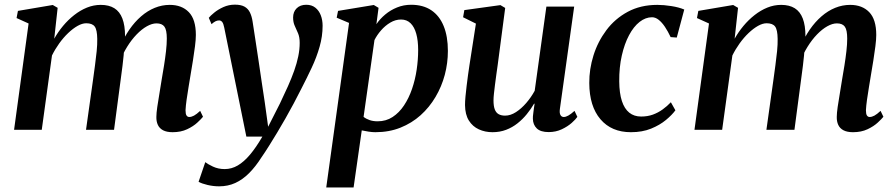

<svg xmlns="http://www.w3.org/2000/svg" viewBox="-20 -572 3946 846"><path d="M234 -537.5 219 -401.5Q235.5 -431 257.8 -457.8Q280 -484.5 306.8 -505.5Q333.5 -526.5 363 -538.5Q392.5 -550.5 424 -550.5Q460 -550.5 483.8 -535.8Q507.5 -521 519.2 -490.5Q531 -460 531 -412.5Q531 -406 530.2 -396.5Q529.5 -387 528.5 -376.2Q527.5 -365.5 526 -354.5L509.5 -365Q526.5 -407.5 550 -441.5Q573.5 -475.5 601.8 -500Q630 -524.5 662 -537.5Q694 -550.5 728 -550.5Q781 -550.5 812 -518.5Q843 -486.5 843 -418Q843 -398 839.2 -368.2Q835.5 -338.5 830.2 -305.8Q825 -273 820 -244Q815.5 -217.5 810.8 -188.2Q806 -159 802.2 -132.5Q798.5 -106 797.5 -86.5Q797.5 -69.5 802 -63Q806.5 -56.5 814 -56.5Q823.5 -56.5 834.8 -62.5Q846 -68.5 862 -83.5L874.5 -57.5Q867 -48 849.5 -31.8Q832 -15.5 804.5 -2.5Q777 10.5 740.5 10.5Q714.5 10.5 698.5 2Q682.5 -6.5 675.5 -21.8Q668.5 -37 669 -57Q669 -73 673 -100.8Q677 -128.5 682.5 -160.2Q688 -192 692.5 -222Q697.5 -251 702.8 -283.5Q708 -316 711.5 -346.8Q715 -377.5 715 -402Q715 -440 704.5 -454.5Q694 -469 669.5 -469Q650 -469 627.2 -456.2Q604.5 -443.5 582 -420.2Q559.5 -397 540 -365.5Q520.5 -334 507 -297L528 -371.5Q527 -350.5 524.8 -327.8Q522.5 -305 519.8 -282.2Q517 -259.5 514 -238L482.5 0H359L390 -221Q394 -251 398.5 -283.5Q403 -316 406 -346.5Q409 -377 408.5 -400.5Q408 -441 397.2 -455.2Q386.5 -469.5 360 -469.5Q342.5 -469.5 322 -458Q301.5 -446.5 280.5 -426.5Q259.5 -406.5 241 -380.8Q222.5 -355 209 -327.5L164 0H42L106 -468.5L53 -492.5L59 -524L212.5 -550Z M968 -450.5Q964.5 -468.5 959 -475.2Q953.5 -482 945.5 -482Q937 -482 929.2 -478Q921.5 -474 912 -465.5L900 -493.5Q907 -502.5 923.8 -516.2Q940.5 -530 964.2 -540.8Q988 -551.5 1015 -551.5Q1041.5 -551.5 1057.2 -542.8Q1073 -534 1081.2 -517.2Q1089.5 -500.5 1093 -477Q1099.5 -435.5 1106.2 -391Q1113 -346.5 1119.8 -301Q1126.5 -255.5 1133.2 -210.2Q1140 -165 1146.5 -122L1161.5 -13.5L1213.5 -116Q1233 -156.5 1249 -192.5Q1265 -228.5 1276.5 -261Q1288 -293.5 1294.2 -323.8Q1300.5 -354 1300.5 -383Q1300.5 -408.5 1293.2 -425.5Q1286 -442.5 1278.8 -458Q1271.5 -473.5 1271.5 -495Q1271.5 -520 1287.2 -535.5Q1303 -551 1329.5 -551Q1353.5 -551 1369.5 -538.2Q1385.5 -525.5 1393.5 -504.5Q1401.5 -483.5 1401.5 -458.5Q1401.5 -412 1388.2 -365.8Q1375 -319.5 1353.5 -273.8Q1332 -228 1308 -181.5Q1292 -149.5 1274.2 -116.2Q1256.5 -83 1238 -50.5Q1219.5 -18 1201 12.8Q1182.5 43.5 1165.2 71Q1148 98.5 1132 121.5Q1106 162.5 1077.5 191Q1049 219.5 1016.8 234.2Q984.5 249 945.5 249Q920 249 894.5 243Q869 237 855 229L884.5 142.5Q895 151 918.2 162Q941.5 173 970 173Q1000.5 173 1027.8 157Q1055 141 1081.8 109.2Q1108.5 77.5 1136 30H1065.5Z M1417.5 254 1518 -471 1463.5 -494 1469.5 -524 1627 -550 1648 -537.5 1638.5 -465.5Q1654.5 -489 1677.5 -508.2Q1700.5 -527.5 1729.5 -539.2Q1758.5 -551 1791.5 -551Q1844.5 -551 1880.5 -526.8Q1916.5 -502.5 1935 -457Q1953.5 -411.5 1953.5 -347.5Q1953.5 -294 1939.8 -242.2Q1926 -190.5 1899 -144.8Q1872 -99 1833.2 -64.2Q1794.5 -29.5 1744.5 -9.5Q1694.5 10.5 1634 10.5Q1619.5 10.5 1604 8Q1588.5 5.5 1574 2.5L1538 254ZM1582 -57Q1593.5 -48 1608.8 -42.8Q1624 -37.5 1644 -37.5Q1681 -37.5 1710 -56.5Q1739 -75.5 1760.2 -107.5Q1781.5 -139.5 1795.5 -180.2Q1809.5 -221 1816 -265.2Q1822.5 -309.5 1822.5 -352Q1822.5 -393 1814.2 -423Q1806 -453 1789.2 -469.5Q1772.5 -486 1747 -486Q1722.5 -486 1699.8 -472.5Q1677 -459 1659 -438.2Q1641 -417.5 1630 -395.5Z M2150 10.5Q2117.5 10.5 2090 -2Q2062.5 -14.5 2046 -40.8Q2029.5 -67 2029 -109Q2029 -125 2031 -146.8Q2033 -168.5 2036 -193Q2039 -217.5 2042.2 -241.2Q2045.5 -265 2048.5 -284.5L2077 -468L2020.5 -496L2026 -527.5L2185 -549.5L2206 -537L2173 -286Q2170 -266 2167 -243.5Q2164 -221 2161.2 -199.8Q2158.5 -178.5 2156.5 -160.2Q2154.5 -142 2154.5 -129.5Q2154.5 -105 2160 -90.2Q2165.5 -75.5 2177 -69Q2188.5 -62.5 2205.5 -62.5Q2229.5 -62.5 2253.5 -78Q2277.5 -93.5 2299 -118.5Q2320.5 -143.5 2336 -172L2387.5 -543H2510L2447 -92Q2444.5 -74 2449.5 -65.2Q2454.5 -56.5 2464 -56.5Q2473 -56.5 2484.2 -62.8Q2495.5 -69 2511.5 -83.5L2524 -57Q2516.5 -46 2498.8 -30.2Q2481 -14.5 2455 -2.2Q2429 10 2397.5 10Q2362 10 2345.2 -6.2Q2328.5 -22.5 2328 -48.5Q2327.5 -52 2328.2 -59.5Q2329 -67 2330.2 -76.8Q2331.5 -86.5 2332.8 -96.5Q2334 -106.5 2335.5 -114.5L2333.5 -115.5Q2319.5 -91.5 2301.2 -69Q2283 -46.5 2260.2 -28.5Q2237.5 -10.5 2210 0Q2182.5 10.5 2150 10.5Z M2760 10.5Q2674.5 10.5 2625.8 -46.5Q2577 -103.5 2576.5 -206Q2576 -267 2595 -327.8Q2614 -388.5 2651.8 -439Q2689.5 -489.5 2746 -520Q2802.5 -550.5 2876.5 -550.5Q2905 -550.5 2938.2 -545.2Q2971.5 -540 2995 -530L2962 -406.5L2935 -408.5Q2923 -434 2909.8 -453.8Q2896.5 -473.5 2882.2 -484.8Q2868 -496 2853 -496Q2824.5 -496 2798.2 -475.5Q2772 -455 2751.8 -417Q2731.5 -379 2719.8 -327.2Q2708 -275.5 2708.5 -213.5Q2709 -161 2720.2 -126.8Q2731.5 -92.5 2752.8 -75.5Q2774 -58.5 2805 -58.5Q2833.5 -58.5 2856.8 -67Q2880 -75.5 2899.8 -89.8Q2919.5 -104 2936 -121.5L2956 -86Q2941.5 -66 2914.5 -43.5Q2887.5 -21 2848.8 -5.2Q2810 10.5 2760 10.5Z M3232 -537.5 3217 -401.5Q3233.5 -431 3255.8 -457.8Q3278 -484.5 3304.8 -505.5Q3331.5 -526.5 3361 -538.5Q3390.5 -550.5 3422 -550.5Q3458 -550.5 3481.8 -535.8Q3505.5 -521 3517.2 -490.5Q3529 -460 3529 -412.5Q3529 -406 3528.2 -396.5Q3527.5 -387 3526.5 -376.2Q3525.5 -365.5 3524 -354.5L3507.5 -365Q3524.5 -407.5 3548 -441.5Q3571.5 -475.5 3599.8 -500Q3628 -524.5 3660 -537.5Q3692 -550.5 3726 -550.5Q3779 -550.5 3810 -518.5Q3841 -486.5 3841 -418Q3841 -398 3837.2 -368.2Q3833.5 -338.5 3828.2 -305.8Q3823 -273 3818 -244Q3813.5 -217.5 3808.8 -188.2Q3804 -159 3800.2 -132.5Q3796.5 -106 3795.5 -86.5Q3795.5 -69.5 3800 -63Q3804.5 -56.5 3812 -56.5Q3821.5 -56.5 3832.8 -62.5Q3844 -68.5 3860 -83.5L3872.5 -57.5Q3865 -48 3847.5 -31.8Q3830 -15.5 3802.5 -2.5Q3775 10.5 3738.5 10.5Q3712.5 10.5 3696.5 2Q3680.5 -6.5 3673.5 -21.8Q3666.5 -37 3667 -57Q3667 -73 3671 -100.8Q3675 -128.5 3680.5 -160.2Q3686 -192 3690.5 -222Q3695.5 -251 3700.8 -283.5Q3706 -316 3709.5 -346.8Q3713 -377.5 3713 -402Q3713 -440 3702.5 -454.5Q3692 -469 3667.5 -469Q3648 -469 3625.2 -456.2Q3602.5 -443.5 3580 -420.2Q3557.5 -397 3538 -365.5Q3518.5 -334 3505 -297L3526 -371.5Q3525 -350.5 3522.8 -327.8Q3520.5 -305 3517.8 -282.2Q3515 -259.5 3512 -238L3480.5 0H3357L3388 -221Q3392 -251 3396.5 -283.5Q3401 -316 3404 -346.5Q3407 -377 3406.5 -400.5Q3406 -441 3395.2 -455.2Q3384.5 -469.5 3358 -469.5Q3340.5 -469.5 3320 -458Q3299.5 -446.5 3278.5 -426.5Q3257.5 -406.5 3239 -380.8Q3220.5 -355 3207 -327.5L3162 0H3040L3104 -468.5L3051 -492.5L3057 -524L3210.5 -550Z"/></svg>

Font: Merriweather 60pt SemiBold
Style: Italic
Weight: 600
Italic angle: -7.8°
Version: Version 2.101